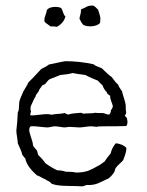

<svg xmlns="http://www.w3.org/2000/svg" viewBox="-20 -672 523 681"><path d="M335 -591Q327 -581 307.5 -579Q288 -577 275 -584Q270 -589 262 -605Q262 -610 265 -620Q268 -630 267 -638Q269 -640 280 -644Q294 -654 311 -652Q316 -650 321 -644.5Q326 -639 328 -638Q329 -634 332.5 -623Q336 -612 336 -607.5Q336 -603 335 -591ZM138 -595Q136 -605 141 -617.5Q146 -630 146 -636Q152 -645 168 -647Q184 -649 196 -644Q200 -641 203.5 -629Q207 -617 212 -614Q207 -591 182 -577Q180 -577 172.5 -578Q165 -579 160 -578Q158 -580 149.5 -585.5Q141 -591 138 -595ZM426 -298V-285Q426 -283 427 -277.5Q428 -272 427 -269Q426 -266 423 -263Q423 -260 426 -258Q429 -256 429 -254Q431 -253 431 -248.5Q431 -244 432 -243Q433 -232 428 -225Q402 -224 349 -224Q325 -224 322 -222Q309 -224 302.5 -224Q296 -224 282 -222Q268 -220 262 -220Q256 -220 244 -221Q232 -222 226 -222Q223 -222 217.5 -221Q212 -220 210 -220Q205 -220 193 -222Q181 -224 175 -224Q170 -224 161 -222Q152 -220 150 -220Q141 -220 120.5 -222.5Q100 -225 89 -224Q79 -217 88 -191.5Q97 -166 97 -157Q98 -153 103.5 -147Q109 -141 111 -138Q113 -133 115 -123Q131 -108 141 -93Q165 -76 183 -68Q198 -68 213 -63Q239 -63 249 -60Q274 -60 292 -66Q306 -71 330 -85Q333 -86 339.5 -91Q346 -96 350 -98Q366 -121 372 -127Q378 -150 391 -164Q415 -161 428 -148Q430 -137 417 -104Q414 -100 402.5 -89.5Q391 -79 388 -71Q388 -63 376.5 -50Q365 -37 358 -36Q354 -34 343.5 -29Q333 -24 327 -21.5Q321 -19 310.5 -17Q300 -15 289 -16Q286 -16 280.5 -13.5Q275 -11 271 -11Q262 -12 222.5 -12.5Q183 -13 167 -19Q164 -19 160.5 -23Q157 -27 155 -28Q153 -29 148 -31.5Q143 -34 141 -36Q135 -38 125.5 -43.5Q116 -49 111 -50Q109 -52 102.5 -58Q96 -64 94 -66.5Q92 -69 87 -75Q82 -81 79.5 -85.5Q77 -90 74 -96Q71 -102 70 -109Q69 -110 59 -123Q58 -132 43 -164Q43 -171 40.5 -186Q38 -201 38 -209L41 -239L43 -272Q43 -274 44.5 -276.5Q46 -279 46 -280Q47 -285 47.5 -297Q48 -309 49 -313Q51 -321 56.5 -333Q62 -345 63 -348Q64 -350 71 -361.5Q78 -373 81 -380Q89 -387 126 -427Q150 -439 153 -443Q208 -455 212 -455Q262 -455 312 -444Q315 -441 320 -438.5Q325 -436 331 -434Q337 -432 341 -430Q367 -404 376 -399Q390 -379 399 -372Q401 -364 413 -348Q414 -341 419.5 -324.5Q425 -308 426 -298ZM374 -282Q381 -291 380 -296.5Q379 -302 374.5 -313Q370 -324 371 -331Q370 -333 366 -336L361 -339Q360 -340 360 -341Q360 -342 360 -343Q346 -359 344 -369Q335 -377 327 -386Q324 -387 307.5 -394Q291 -401 283 -406Q244 -411 238 -413Q220 -408 194 -406Q162 -393 156 -391Q152 -389 146 -381Q140 -373 137 -372Q136 -371 134 -371Q132 -371 131 -370Q129 -368 122 -358Q120 -356 118.5 -351.5Q117 -347 115 -345Q114 -344 110 -338.5Q106 -333 106 -329Q103 -327 89 -295Q87 -284 90 -277Q90 -276 88 -269.5Q86 -263 89 -263Q98 -262 124.5 -265.5Q151 -269 163 -265Q170 -267 186 -268Q202 -269 208 -271Q211 -271 215.5 -268Q220 -265 224 -266Q233 -270 267 -272Q269 -272 272.5 -270Q276 -268 279 -269Q285 -270 297.5 -270Q310 -270 317 -272Q319 -271 346 -271Q348 -271 355 -268Q362 -265 368 -266Q372 -269 374 -282Z"/></svg>

Font: FuturaRenner Light
Style: Regular
Weight: 300
Designer: BSozoo
Foundry: BSozoo
Version: Version 1.001;PS 001.001;hotconv 1.0.70;makeotf.lib2.5.58329